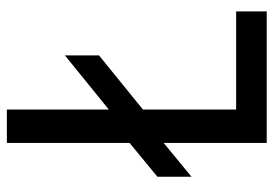

<svg xmlns="http://www.w3.org/2000/svg" viewBox="-136 -642 779 546"><g transform="rotate(-90 253.0 -369.5)"><path d="M119 0H493V-87H214V-352L368 -477V-574L214 -449V-739H119V-390L23 -311V-214L119 -293Z"/></g></svg>

Font: Involve Medium
Style: Regular
Weight: 500
Designer: Stefan Peev
Foundry: Context Ltd.
Version: Version 1.001